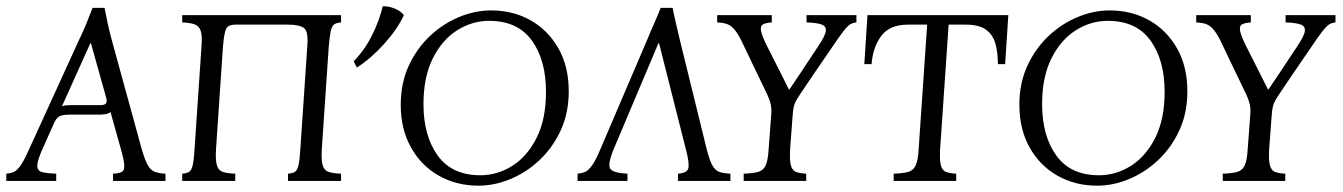

<svg xmlns="http://www.w3.org/2000/svg" viewBox="-20 -573 4252 608"><path d="M429 -100Q439 -66 448 -50Q457 -34 470 -29Q483 -24 504 -23V0H338V-23Q357 -24 365.5 -28.5Q374 -33 373.5 -49Q373 -65 363 -100L330 -218Q323 -213 313.5 -211.5Q304 -210 294 -210H202Q182 -210 171 -206Q160 -202 152 -185L114 -100Q98 -64 98 -48Q98 -32 113.5 -28Q129 -24 158 -23V0H0V-23Q12 -24 22.5 -28Q33 -32 44.5 -48Q56 -64 72 -100L230 -446Q243 -472 253 -497Q263 -522 273 -548H311Q316 -522 321.5 -497Q327 -472 334 -446ZM297 -240Q312 -240 316 -246Q320 -252 315 -268L268 -436H266L176 -236Q182 -239 189 -239.5Q196 -240 204 -240Z M1021 -425 999 -100Q997 -65 1002 -49Q1007 -33 1021 -28.5Q1035 -24 1060 -23V0H892V-23Q906 -24 913.5 -28.5Q921 -33 925 -49Q929 -65 931 -100L953 -425Q957 -472 943.5 -483.5Q930 -495 892 -495H725Q704 -495 697 -483.5Q690 -472 686 -425L664 -100Q662 -65 667 -49Q672 -33 686 -28.5Q700 -24 725 -23V0H557V-23Q571 -24 578.5 -28.5Q586 -33 590 -49Q594 -65 596 -100L618 -425Q621 -460 615.5 -475.5Q610 -491 596 -496Q582 -501 557 -502V-525H1060V-502Q1046 -501 1038.5 -496Q1031 -491 1027.5 -475.5Q1024 -460 1021 -425Z M1495 15Q1426 15 1370 -16.5Q1314 -48 1281.5 -106Q1249 -164 1249 -241Q1249 -310 1274.5 -365Q1300 -420 1341.5 -459Q1383 -498 1433.5 -519Q1484 -540 1535 -540Q1605 -540 1660.5 -508.5Q1716 -477 1748.5 -419.5Q1781 -362 1781 -284Q1781 -215 1755.5 -160Q1730 -105 1688.5 -66Q1647 -27 1596.5 -6Q1546 15 1495 15ZM1501 -18Q1555 -18 1602.5 -48Q1650 -78 1679.5 -137Q1709 -196 1709 -282Q1709 -383 1664 -445Q1619 -507 1529 -507Q1475 -507 1427.5 -477Q1380 -447 1350.5 -388Q1321 -329 1321 -243Q1321 -143 1366 -80.5Q1411 -18 1501 -18ZM1192 -553Q1209 -554 1228.5 -546.5Q1248 -539 1259 -525Q1238 -480 1196.5 -434Q1155 -388 1110 -359L1100 -379Q1136 -416 1159 -463Q1182 -510 1192 -553Z M1923 -100Q1903 -51 1913 -38Q1923 -25 1967 -23V0H1809V-23Q1821 -24 1831.5 -28Q1842 -32 1854 -48Q1866 -64 1881 -100L2029 -446Q2040 -473 2051 -497.5Q2062 -522 2072 -548H2110Q2115 -522 2121 -497Q2127 -472 2133 -446L2218 -100Q2227 -65 2236 -49Q2245 -33 2258.5 -28.5Q2272 -24 2293 -23V0H2127V-23Q2155 -25 2159.5 -39.5Q2164 -54 2152 -100L2067 -436H2065Z M2368 -360 2337 -425Q2321 -460 2309 -475.5Q2297 -491 2284.5 -496Q2272 -501 2251 -502V-525H2424V-502Q2406 -501 2396.5 -496Q2387 -491 2390 -475Q2393 -459 2410 -425L2449 -348L2478 -290H2480L2513 -339L2570 -425Q2593 -459 2595 -474.5Q2597 -490 2581.5 -495.5Q2566 -501 2534 -502V-525H2692V-502Q2681 -501 2672.5 -496Q2664 -491 2651.5 -475Q2639 -459 2616 -425L2553 -333L2514 -275Q2503 -259 2497.5 -247Q2492 -235 2490 -207L2482 -100Q2480 -65 2484.5 -49Q2489 -33 2501 -28.5Q2513 -24 2533 -23V0H2335V-23Q2364 -24 2380.5 -28.5Q2397 -33 2404.5 -49Q2412 -65 2414 -100L2422 -207Q2424 -228 2420.5 -243Q2417 -258 2409 -275Z M2810 0V-23Q2839 -24 2855.5 -28.5Q2872 -33 2879.5 -49Q2887 -65 2889 -100L2916 -495H2855Q2797 -495 2770.5 -459Q2744 -423 2740 -370H2717L2727 -525H3173L3163 -370H3140Q3140 -405 3132.5 -433.5Q3125 -462 3103 -478.5Q3081 -495 3038 -495H2984L2957 -100Q2955 -65 2959.5 -49Q2964 -33 2976 -28.5Q2988 -24 3008 -23V0Z M3454 15Q3385 15 3329 -16.5Q3273 -48 3240.5 -106Q3208 -164 3208 -241Q3208 -310 3233.5 -365Q3259 -420 3300.5 -459Q3342 -498 3392.5 -519Q3443 -540 3494 -540Q3564 -540 3619.5 -508.5Q3675 -477 3707.5 -419.5Q3740 -362 3740 -284Q3740 -215 3714.5 -160Q3689 -105 3647.5 -66Q3606 -27 3555.5 -6Q3505 15 3454 15ZM3460 -18Q3514 -18 3561.5 -48Q3609 -78 3638.5 -137Q3668 -196 3668 -282Q3668 -383 3623 -445Q3578 -507 3488 -507Q3434 -507 3386.5 -477Q3339 -447 3309.5 -388Q3280 -329 3280 -243Q3280 -143 3325 -80.5Q3370 -18 3460 -18Z M3885 -360 3854 -425Q3838 -460 3826 -475.5Q3814 -491 3801.5 -496Q3789 -501 3768 -502V-525H3941V-502Q3923 -501 3913.5 -496Q3904 -491 3907 -475Q3910 -459 3927 -425L3966 -348L3995 -290H3997L4030 -339L4087 -425Q4110 -459 4112 -474.5Q4114 -490 4098.5 -495.5Q4083 -501 4051 -502V-525H4209V-502Q4198 -501 4189.5 -496Q4181 -491 4168.5 -475Q4156 -459 4133 -425L4070 -333L4031 -275Q4020 -259 4014.5 -247Q4009 -235 4007 -207L3999 -100Q3997 -65 4001.5 -49Q4006 -33 4018 -28.5Q4030 -24 4050 -23V0H3852V-23Q3881 -24 3897.5 -28.5Q3914 -33 3921.5 -49Q3929 -65 3931 -100L3939 -207Q3941 -228 3937.5 -243Q3934 -258 3926 -275Z"/></svg>

Font: Bona Nova SC
Style: Italic
Weight: 400
Italic angle: -4°
Designer: Mateusz Machalski
Foundry: Capitalics
Version: Version 4.001; ttfautohint (v1.8.4.7-5d5b)